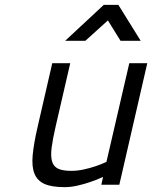

<svg xmlns="http://www.w3.org/2000/svg" viewBox="-20 -760 626 790"><path d="M586 -500 471 0H397L404 -32Q378 -20 351 -11Q328 -3 300 3.5Q272 10 246 10Q193 10 163.5 -3Q134 -16 122 -45Q110 -74 114.5 -122Q119 -170 135 -239L195 -500H269L209 -240Q197 -188 192.5 -153Q188 -118 194 -96.5Q200 -75 219 -66Q238 -57 273 -57Q298 -57 323.5 -62.5Q349 -68 370 -75Q395 -83 418 -94L512 -500ZM407 -740H467L559 -592H476L424 -676L331 -592H248Z"/></svg>

Font: Panefresco 400wt
Style: Italic
Weight: 400
Foundry: Campivisivi & Chank Co
Version: Version 1.001